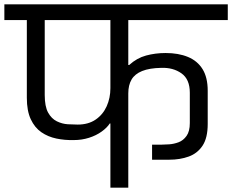

<svg xmlns="http://www.w3.org/2000/svg" viewBox="-56 -860 1064 880"><path d="M450 0V-294H447Q435 -275 410 -257Q385 -239 352 -228.5Q319 -218 282 -218Q241 -217 202.5 -225Q164 -233 133.5 -254Q103 -275 85 -313.5Q67 -352 67 -412V-768H-36V-840H988V-768H532V-562H536Q571 -594 613.5 -605.5Q656 -617 703 -617Q762 -617 805.5 -599Q849 -581 872.5 -543Q896 -505 896 -444V-292Q896 -228 872.5 -192.5Q849 -157 809 -142.5Q769 -128 720 -128H696H673Q669 -128 662.5 -128Q656 -128 641 -128V-197H684Q698 -197 719.5 -198.5Q741 -200 762.5 -208Q784 -216 799 -237Q814 -258 814 -296V-435Q814 -497 775.5 -524Q737 -551 683 -549Q629 -548 595.5 -534.5Q562 -521 547 -495.5Q532 -470 532 -432V0ZM149 -425Q149 -372 164.5 -344Q180 -316 204.5 -304Q229 -292 255 -290.5Q281 -289 300 -289Q349 -289 382.5 -312Q416 -335 433 -373Q450 -411 450 -456V-768H149Z"/></svg>

Font: Matangi Medium
Style: Regular
Weight: 500
Designer: Prashant Pant
Foundry: The Graphic Ant
Version: Version 3.002